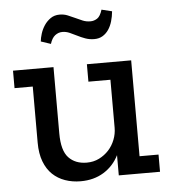

<svg xmlns="http://www.w3.org/2000/svg" viewBox="-50 -701 668 756"><g transform="rotate(-5 284.5 -323.0)"><path d="M390 0V-80Q369 -38 330 -14Q291 10 239 10Q206 10 177.5 0Q149 -10 128 -30Q107 -50 95 -81.5Q83 -113 83 -156V-378H11V-447H171V-185Q171 -117 197.5 -89Q224 -61 269 -61Q296 -61 318 -72Q340 -83 356 -100.5Q372 -118 381 -141Q390 -164 390 -188V-378H303V-447H478V-68H553V0ZM420 -646Q418 -625 412.5 -606.5Q407 -588 397.5 -574Q388 -560 374 -551.5Q360 -543 341 -543Q322 -543 305.5 -549Q289 -555 274.5 -562.5Q260 -570 246 -576Q232 -582 218 -582Q202 -582 189 -572Q176 -562 169 -539L130 -552Q131 -565 136.5 -582.5Q142 -600 152 -615Q162 -630 177 -640.5Q192 -651 213 -651Q230 -651 244.5 -645Q259 -639 273 -632.5Q287 -626 301 -620Q315 -614 332 -614Q346 -614 358.5 -622Q371 -630 379 -656Z"/></g></svg>

Font: Zilla Slab Medium
Style: Regular
Weight: 500
Designer: Typotheque.com
Foundry: Typotheque type foundry
Version: Version 1.1; 2017